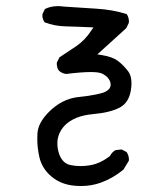

<svg xmlns="http://www.w3.org/2000/svg" viewBox="-20 -480 540 626"><path d="M223.1 125.5Q233.4 126.5 244.6 126.5Q278.8 126.5 309.6 115.2Q348.1 101.1 382.3 73.2L399.9 44.4Q400.4 42.5 400.4 41Q400.4 26.4 392.6 15.6L376.5 7.3L356.9 9.3Q345.7 15.6 339.4 26.9L338.9 28.3Q306.6 53.7 272 59.1Q256.8 61.5 242.2 61.5Q225.1 61.5 209.5 58.1Q177.2 51.3 168.5 5.4Q167 -3.9 167 -14.4Q167 -24.9 170.4 -36.1Q176.3 -55.7 191.9 -71.8Q223.1 -102.5 283.2 -107.9Q338.9 -112.8 370.6 -129.4Q400.4 -145.5 406.7 -186Q408.7 -198.7 408.7 -207.5Q408.7 -233.4 397.9 -247.6Q381.3 -269 363.3 -282.2Q345.7 -294.9 312.5 -300.3L297.4 -302.7L391.6 -388.2L399.9 -405.3Q400.4 -407.2 400.4 -409.2Q400.4 -423.3 393.1 -434.1Q346.2 -448.7 293.9 -451.7Q241.7 -454.6 188.5 -458.5Q178.2 -460 168.9 -460Q145.5 -460 126.5 -450.7L118.7 -434.6Q118.2 -432.6 118.2 -428.5Q118.2 -424.3 119.9 -418.5Q121.6 -412.6 125.5 -407.2Q156.7 -395 194.8 -394Q232.9 -393.1 284.7 -390.6L277.3 -379.9Q257.3 -349.1 228.8 -329.6Q200.2 -310.1 173.8 -293L165.5 -276.4Q165 -274.4 165 -271.5Q165 -268.6 166 -264.6Q167 -255.4 173.3 -248.5Q182.6 -240.7 195.3 -238.8Q246.1 -245.1 275.9 -245.1Q301.8 -245.1 312.5 -240.2Q336.4 -228.5 340.3 -209Q340.8 -206.5 340.8 -204.1Q340.8 -191.4 328.1 -183.6Q322.3 -179.7 315.9 -177.7Q309.6 -175.8 304.4 -174.6Q299.3 -173.3 293.5 -172.1Q287.6 -170.9 281.2 -169.9Q274.9 -168.9 267.6 -167.5Q252.9 -165.5 235.4 -163.6Q182.1 -157.7 139.6 -115.2Q104.5 -80.1 102.1 -45.4Q101.6 -36.1 101.6 -26.9Q101.6 2.9 108.4 32.2Q116.7 69.3 147.7 95.5Q178.7 121.6 223.1 125.5Z"/></svg>

Font: Bakudai
Style: ExtraLight
Weight: 200
Version: Version 1.48